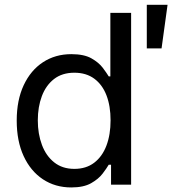

<svg xmlns="http://www.w3.org/2000/svg" viewBox="-20 -782 750 813"><path d="M281.7 11.7Q213.9 11.7 161.6 -22.9Q109.4 -57.6 80.1 -121.1Q50.8 -184.6 50.8 -271.5Q50.8 -357.9 80.3 -421.1Q109.9 -484.4 162.1 -518.6Q214.4 -552.7 282.2 -552.7Q335.4 -552.7 366.7 -535.2Q397.9 -517.6 414.8 -495.4Q431.6 -473.1 440.4 -458.5H447.3V-727.5H535.2V0H450.2V-84.5H440.4Q431.6 -69.3 414.3 -46.6Q397 -23.9 365.5 -6.1Q334 11.7 281.7 11.7ZM294.9 -66.9Q344.7 -66.9 378.9 -93Q413.1 -119.1 430.7 -165.5Q448.2 -211.9 448.2 -272.5Q448.2 -333 430.9 -378.2Q413.6 -423.3 379.4 -448.7Q345.2 -474.1 294.9 -474.1Q243.2 -474.1 208.7 -447.3Q174.3 -420.4 157.2 -374.8Q140.1 -329.1 140.1 -272.5Q140.1 -215.3 157.5 -168.7Q174.8 -122.1 209.5 -94.5Q244.1 -66.9 294.9 -66.9ZM601.6 -577.1V-761.7H689.5L664.1 -577.1Z"/></svg>

Font: Adwaita Sans
Style: Regular
Weight: 400
Designer: Rasmus Andersson
Foundry: rsms
Version: Version 4.001;git-9221beed3